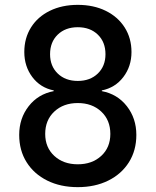

<svg xmlns="http://www.w3.org/2000/svg" viewBox="-20 -760 640 790"><path d="M300 10Q229 10 174.5 -17Q120 -44 89.5 -92.5Q59 -141 59 -205Q59 -273 98 -323Q137 -373 201 -385V-388Q146 -399 113 -443Q80 -487 80 -546Q80 -603 107.5 -647Q135 -691 185 -715.5Q235 -740 300 -740Q365 -740 415 -715.5Q465 -691 493 -647Q521 -603 521 -546Q521 -487 487.5 -443Q454 -399 399 -388V-385Q463 -373 502 -323Q541 -273 541 -205Q541 -141 510.5 -92.5Q480 -44 425.5 -17Q371 10 300 10ZM300 -427Q351 -427 382.5 -457.5Q414 -488 414 -537Q414 -587 382.5 -617.5Q351 -648 300 -648Q249 -648 217.5 -617.5Q186 -587 186 -537Q186 -488 217.5 -457.5Q249 -427 300 -427ZM300 -84Q359 -84 396.5 -118.5Q434 -153 434 -209Q434 -266 396.5 -301Q359 -336 300 -336Q241 -336 203.5 -301Q166 -266 166 -209Q166 -153 203.5 -118.5Q241 -84 300 -84Z"/></svg>

Font: JetBrains Mono NL SemiBold
Style: Regular
Weight: 600
Designer: Philipp Nurullin, Konstantin Bulenkov
Foundry: JetBrains
Version: Version 2.304; ttfautohint (v1.8.4.7-5d5b)